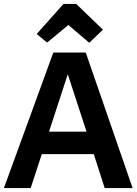

<svg xmlns="http://www.w3.org/2000/svg" viewBox="-20 -963 699 983"><path d="M221 -745 168 -789 305 -943H370L507 -811L437 -744L330 -835ZM0 0 253 -694H419L659 0H516L460 -174H194L137 0ZM231 -289H423L327 -583Z"/></svg>

Font: Cantarell
Style: Bold
Weight: 700
Designer: Dave Crossland, Nikolaus Waxweiler, Florian Fecher, Jacques Le Bailly, Eben Sorkin, Alexei Vanyashin, Alexios Zavras, Em
Version: Version 0.303